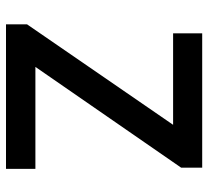

<svg xmlns="http://www.w3.org/2000/svg" viewBox="-47 -647 694 640"><g transform="rotate(90 300.0 -327.0)"><path d="M61 0V-70L396 -557H91V-654H539V-584L203 -98H543V0Z"/></g></svg>

Font: Source Code Pro Semibold
Style: Regular
Weight: 600
Monospace: yes
Designer: Paul D. Hunt, Teo Tuominen
Foundry: Adobe Systems Incorporated
Version: Version 2.030;PS 1.000;hotconv 16.6.51;makeotf.lib2.5.65220